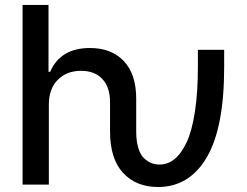

<svg xmlns="http://www.w3.org/2000/svg" viewBox="-20 -747 998 777"><path d="M71.3 0V-727.1H176.3V-456.5H183.1Q224.6 -552.7 344.2 -552.7Q430.7 -552.7 481 -500Q531.2 -447.3 531.2 -347.2V-214.8Q531.2 -175.8 539.8 -147.9Q548.3 -120.1 563.2 -106.4Q578.1 -92.8 593.3 -86.9Q608.4 -81.1 625.5 -81.1Q659.2 -81.1 686.5 -103.3Q713.9 -125.5 735.4 -171.4Q756.8 -217.3 768.8 -294.9Q780.8 -372.6 780.8 -476.1V-545.4H887.2V-476.1Q887.2 -230 816.7 -110.1Q746.1 9.8 619.6 9.8Q530.8 9.8 478 -47.4Q425.3 -104.5 425.3 -214.8V-334Q425.3 -394 394.3 -427.2Q363.3 -460.4 308.1 -460.4Q250 -460.4 213.9 -424.1Q177.7 -387.7 177.7 -323.7V0Z"/></svg>

Font: Interop Med
Style: Regular
Weight: 500
Designer: Rasmus Andersson, Google, Jang Haemin
Foundry: jhaemin
Version: Version 1.007